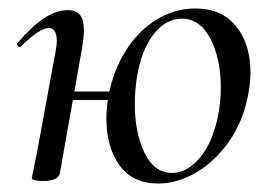

<svg xmlns="http://www.w3.org/2000/svg" viewBox="-20 -419 635 453"><path d="M231 -139Q231 -163 236 -193Q247 -252 276.5 -299Q306 -346 349 -372.5Q392 -399 441 -399Q503 -399 537 -357Q571 -315 571 -248Q571 -222 565 -193Q553 -131 519.5 -84Q486 -37 442 -11.5Q398 14 353 14Q293 14 262 -29Q231 -72 231 -139ZM55 1 59 -19Q68 -62 70 -74L111 -297Q114 -312 114 -322Q114 -353 95 -353Q84 -353 67 -341.5Q50 -330 29 -309Q28 -308 26 -308Q23 -308 21 -311.5Q19 -315 21 -317Q55 -357 84 -376Q113 -395 140 -395Q160 -395 169 -383.5Q178 -372 178 -347Q178 -332 173 -302L121 -9Q119 -1 109 3.5Q99 8 82 8Q55 8 55 1ZM127 -203H272L268 -183H124ZM495 -149Q501 -181 501 -212Q501 -280 476.5 -327.5Q452 -375 409 -375Q371 -375 342 -337.5Q313 -300 303 -236Q298 -203 298 -174Q298 -106 321 -58.5Q344 -11 386 -11Q422 -11 452.5 -48Q483 -85 495 -149Z"/></svg>

Font: Cormorant Garamond Medium
Style: Italic
Weight: 500
Italic angle: -10°
Designer: Christian Thalmann (Catharsis Fonts)
Foundry: Catharsis Fonts
Version: Version 4.000